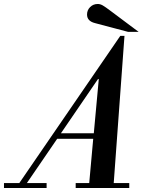

<svg xmlns="http://www.w3.org/2000/svg" viewBox="-111 -944 716 964"><path d="M123 -25V0H-91V-25H-14L493 -764H514L460 -25H538V0H269V-25H337L357 -247H176L24 -25ZM385 -547H381L195 -275H360ZM532 -784 366 -828Q326 -838 326 -871Q326 -893 341.5 -908.5Q357 -924 380 -924Q392 -924 404.5 -917Q417 -910 446 -888L585 -784Z"/></svg>

Font: Libre Bodoni
Style: Italic
Weight: 400
Italic angle: -13°
Designer: Pablo Impallari, Rodrigo Fuenzalida
Foundry: Pablo Impallari, Rodrigo Fuenzalida
Version: Version 1.001